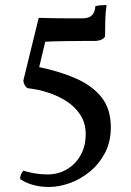

<svg xmlns="http://www.w3.org/2000/svg" viewBox="-20 -573 521 764"><path d="M134 -502Q169 -501 197.5 -500.5Q226 -500 252 -500Q278 -500 307 -500Q336 -500 347.5 -514Q359 -528 359 -548Q368 -551 380.5 -552Q393 -553 404 -553Q400 -526 399 -494.5Q398 -463 398 -428Q394 -420 383 -415Q372 -410 353 -410Q336 -410 308.5 -410Q281 -410 250.5 -409.5Q220 -409 195 -408.5Q170 -408 160 -407L136 -306Q222 -288 286 -259Q350 -230 385.5 -184Q421 -138 421 -67Q421 -9 398 35Q375 79 338 109.5Q301 140 258 155.5Q215 171 175 171Q138 171 107 161.5Q76 152 60 139Q60 131 63 122.5Q66 114 73 106Q86 111 113.5 116Q141 121 171 121Q211 121 245 101.5Q279 82 300 46Q321 10 321 -40Q321 -83 300 -115.5Q279 -148 245 -170Q211 -192 170 -205Q129 -218 90 -222Q82 -227 77.5 -236Q73 -245 73 -253Z"/></svg>

Font: Vollkorn
Style: Regular
Weight: 400
Designer: Friedrich Althausen
Foundry: Friedrich Althausen
Version: Version 4.104